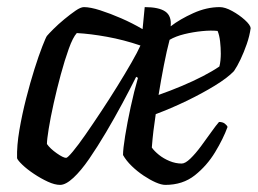

<svg xmlns="http://www.w3.org/2000/svg" viewBox="-20 -520 725 540"><path d="M149 0Q134 0 114.5 -9Q95 -18 75.5 -31Q56 -44 43 -56.5Q30 -69 28 -75Q27 -110 34.5 -154Q42 -198 53.5 -243Q65 -288 77 -326Q89 -364 99 -389.5Q109 -415 112 -419Q117 -425 130.5 -438.5Q144 -452 161 -466Q178 -480 192.5 -490Q207 -500 216 -500Q234 -500 262 -491Q290 -482 321 -468.5Q352 -455 381 -438L387 -500Q427 -500 445 -487.5Q463 -475 460 -446Q486 -466 523.5 -483Q561 -500 598 -500Q613 -500 633 -489Q653 -478 668.5 -464Q684 -450 685 -441Q682 -419 674 -396Q666 -373 656.5 -353Q647 -333 638 -320Q620 -301 584 -279Q548 -257 504.5 -236Q461 -215 418 -199Q414 -172 411.5 -151.5Q409 -131 407 -105Q414 -95 427 -84.5Q440 -74 457 -67Q474 -60 491 -60Q501 -60 515.5 -74Q530 -88 545.5 -109Q561 -130 574.5 -149Q588 -168 596 -177Q606 -177 612 -172.5Q618 -168 620 -163Q608 -130 585 -92Q562 -54 528 -27Q494 0 445 0Q434 0 418 -7Q402 -14 384 -26Q366 -38 350.5 -53Q335 -68 326 -84Q326 -101 332 -138Q338 -175 347.5 -219Q357 -263 368 -301L363 -304Q346 -270 324 -229Q302 -188 278 -147.5Q254 -107 231 -73.5Q208 -40 186.5 -20Q165 0 149 0ZM166 -76Q170 -76 185 -94Q200 -112 220.5 -141.5Q241 -171 264.5 -206.5Q288 -242 310 -277.5Q332 -313 349.5 -343.5Q367 -374 375 -392Q328 -408 281 -416.5Q234 -425 196 -427Q185 -415 173.5 -383Q162 -351 151 -310.5Q140 -270 131 -229.5Q122 -189 117 -158Q112 -127 112 -115Q121 -102 139.5 -89Q158 -76 166 -76ZM426 -253Q460 -265 492 -278.5Q524 -292 551 -306Q578 -320 597 -333Q599 -340 600 -350Q601 -360 601 -369Q601 -386 599 -403.5Q597 -421 592 -433Q574 -435 548.5 -432.5Q523 -430 498.5 -424Q474 -418 457 -408Q449 -378 441 -337Q433 -296 426 -253Z"/></svg>

Font: Texturina Medium 12pt
Style: Italic
Weight: 400
Italic angle: -11°
Version: Version 1.002